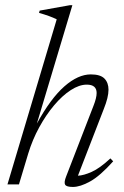

<svg xmlns="http://www.w3.org/2000/svg" viewBox="-20 -730 492 760"><path d="M92 -123 55 0H9.5L204.5 -653.5Q178.5 -666.5 134.5 -679L137 -688L257 -709.5H266.5L126 -241Q181 -341 235 -388.2Q289 -435.5 339.5 -435.5Q377.5 -435.5 393.5 -419Q409.5 -402.5 409.5 -375Q409.5 -345 391 -299L288.5 -34.5Q311.5 -35.5 343.2 -49.8Q375 -64 417 -103L428 -91.5Q376 -33.5 336.8 -11.8Q297.5 10 268.5 10Q243 10 237.8 1Q232.5 -8 242 -32L350 -311Q362.5 -342.5 362.5 -362Q362.5 -395 323.5 -395Q293.5 -395 260 -373.2Q226.5 -351.5 194.2 -313.2Q162 -275 135.2 -226Q108.5 -177 92 -123Z"/></svg>

Font: Newsreader 16pt Light
Style: Italic
Weight: 300
Italic angle: -17°
Designer: Hugues Gentile
Foundry: Production Type
Version: Version 1.003; ttfautohint (v1.8.3)